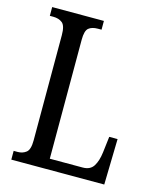

<svg xmlns="http://www.w3.org/2000/svg" viewBox="-108 -791 715 868"><g transform="rotate(15 249.0 -357.0)"><path d="M28 0V-41H47Q70 -41 86.5 -54Q103 -67 103 -110V-603Q103 -647 86.5 -660Q70 -673 44 -673H28V-714H270V-673H253Q225 -673 210 -660.5Q195 -648 195 -606V-49H349Q384 -49 399.5 -73.5Q415 -98 420 -139L429 -214H468L463 0Z"/></g></svg>

Font: Noto Serif Thai ExtraCondensed
Style: Regular
Weight: 400
Width: 2
Designer: Monotype Design Team
Foundry: Monotype Imaging Inc.
Version: Version 2.002; ttfautohint (v1.8.4.7-5d5b)